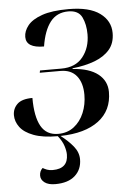

<svg xmlns="http://www.w3.org/2000/svg" viewBox="-54 -587 598 848"><g transform="rotate(-5 245.0 -162.5)"><path d="M157 220Q126 220 109.5 207.5Q93 195 93 177Q93 157 107 144Q115 149 125.5 153Q136 157 151 157Q219 157 219 94Q219 78 212 56Q205 34 186 10Q120 10 79 -5.5Q38 -21 19.5 -46Q1 -71 1 -99Q1 -128 21.5 -148Q42 -168 89 -168Q89 -85 113 -42.5Q137 0 189 0Q230 0 259 -22.5Q288 -45 303.5 -82Q319 -119 319 -162Q319 -215 294.5 -245.5Q270 -276 223 -276H131L133 -286H228Q291 -286 323.5 -327Q356 -368 356 -427Q356 -471 340.5 -503Q325 -535 280 -535Q229 -535 200 -497.5Q171 -460 160 -390Q81 -390 81 -439Q81 -465 100.5 -489.5Q120 -514 164 -529.5Q208 -545 282 -545Q374 -545 420.5 -511Q467 -477 467 -423Q467 -378 442.5 -349.5Q418 -321 375.5 -305Q333 -289 277 -283V-280Q351 -275 389.5 -244.5Q428 -214 428 -165Q428 -83 367.5 -37.5Q307 8 198 10Q231 35 253 62Q275 89 275 120Q275 165 244.5 192.5Q214 220 157 220Z"/></g></svg>

Font: Noto Serif Display Medium
Style: Italic
Weight: 500
Italic angle: -12°
Designer: Monotype Design Team
Foundry: Monotype Imaging Inc.
Version: Version 2.009